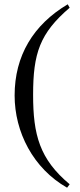

<svg xmlns="http://www.w3.org/2000/svg" viewBox="-20 -696 373 893"><path d="M304 161C164 44 134 -69 134 -255C134 -448 165 -541 304 -660L295 -676C135 -581 48 -437 48 -252C48 -82 134 87 292 177Z"/></svg>

Font: XITS Math
Style: Regular
Weight: 400
Designer: MicroPress Inc., with final additions and corrections provided by Coen Hoffman, Elsevier (retired)
Version: Version 1.302